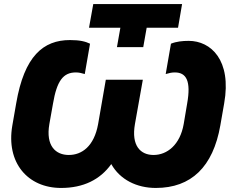

<svg xmlns="http://www.w3.org/2000/svg" viewBox="-20 -914 1138 949"><path d="M282 15C392 15 475 -26 530 -103C573 -26 656 15 750 15C925 15 1033 -89 1069 -294L1088 -403C1126 -617 1022 -712 913 -712C882 -712 852 -709 825 -698L799 -548C816 -553 829 -556 844 -556C901 -556 925 -514 905 -402L888 -301C870 -198 806 -148 739 -148C675 -148 628 -193 647 -301L686 -520H503L465 -301C445 -190 384 -148 320 -148C256 -148 205 -192 224 -301L242 -402C261 -514 292 -556 355 -556C369 -556 383 -553 399 -548L425 -698C402 -709 375 -716 326 -716C194 -716 100 -637 60 -403L41 -294C9 -110 117 15 282 15ZM558 -681H688L705 -777H860L880 -894H441L420 -777H575Z"/></svg>

Font: Fixel Display ExtraBold
Style: Italic
Weight: 800
Italic angle: -10°
Designer: AlfaBravo + MacPaw
Foundry: Kyrylo Tkachov, Marchela Mozhyna, Serhii Makarenko, Maria Weinstein, Zakhar Kryvoshyya
Version: Version 1.210;Glyphs 3.2 (3217)